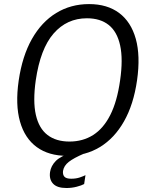

<svg xmlns="http://www.w3.org/2000/svg" viewBox="-20 -753 734 940"><path d="M305 167.5Q259.5 167.5 239.8 146.2Q220 125 225 89.5Q229.5 59 253.2 35Q277 11 335.5 -7.5L391.5 -1Q341 20.5 316.8 39.5Q292.5 58.5 288.5 84Q286.5 102.5 295.5 112.2Q304.5 122 328.5 122Q352 122 370.5 115.8Q389 109.5 398.5 104.5L392 148Q379.5 155 355.5 161.2Q331.5 167.5 305 167.5ZM309 10Q218.5 10 159.8 -33Q101 -76 77.8 -158.2Q54.5 -240.5 71.5 -358.5Q89 -478.5 136.2 -562Q183.5 -645.5 255 -689.2Q326.5 -733 416 -733Q505 -733 563.2 -689.5Q621.5 -646 644.8 -562.8Q668 -479.5 651 -360Q634 -241.5 587.2 -159Q540.5 -76.5 469.5 -33.2Q398.5 10 309 10ZM320 -60Q385.5 -60 436 -92Q486.5 -124 520 -190.2Q553.5 -256.5 568 -359.5Q583 -463 568.2 -530.5Q553.5 -598 512.2 -630.8Q471 -663.5 405.5 -663.5Q307.5 -663.5 242.5 -589Q177.5 -514.5 155 -359.5Q140.5 -257 155.5 -190.8Q170.5 -124.5 212.5 -92.2Q254.5 -60 320 -60Z"/></svg>

Font: Public Sans Thin Light
Style: Italic
Weight: 300
Italic angle: -8°
Version: Version 2.001